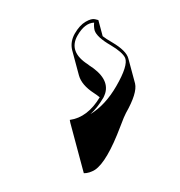

<svg xmlns="http://www.w3.org/2000/svg" viewBox="-113 -639 551 589"><g transform="rotate(30 163.0 -344.5)"><path d="M151.9 -243.2 146 -250Q189.5 -283.7 190.9 -356Q180.2 -357.9 168.5 -358.4Q124 -360.8 102.1 -382.3L45.4 -439Q27.3 -458 26.9 -486.8Q26.9 -516.6 37.4 -534.9Q47.9 -553.2 58.6 -556.2L68.8 -559.1L105 -522.9Q117.2 -521 140.1 -521Q189.9 -520.5 207 -503.4L263.7 -446.8Q284.2 -424.8 284.7 -354.5Q284.7 -344.7 290.5 -309.6Q309.1 -195.8 289.6 -156.2Q279.8 -138.2 265.1 -129.9L208.5 -186.5ZM191.9 -296.9Q217.8 -343.8 217.8 -411.1Q217.8 -483.9 198.2 -499.5Q182.6 -510.7 140.1 -511.2Q90.8 -511.2 74.7 -525.9Q66.4 -534.7 61.5 -545.9Q37.1 -530.3 37.1 -486.8Q37.1 -428.2 110.4 -425.3Q111.8 -425.3 112.3 -424.8Q187.5 -421.9 199.2 -375.5Q200.7 -368.2 201.2 -360.8Q200.7 -323.2 191.9 -296.9Z"/></g></svg>

Font: Linux Biolinum Shadow O
Style: Regular
Weight: 400
Designer: Philipp H. Poll
Foundry: Philipp H. Poll
Version: Version 1.0.4